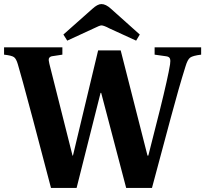

<svg xmlns="http://www.w3.org/2000/svg" viewBox="-30 -925 1010 945"><path d="M282 -755 424 -881Q450 -905 469 -905Q491 -905 516 -882L658 -755L640 -725L509 -785Q481 -800 469 -800Q461 -800 431 -785L301 -725ZM-10 -656V-692H277V-656L231 -649Q216 -648 211 -638Q208 -630 213 -611L327 -159H329L453 -677H564L696 -159H700L757 -384Q797 -545 807 -608Q810 -627 806.5 -636.5Q803 -646 788 -648L731 -656V-692H960V-656Q919 -651 906 -641.5Q893 -632 883 -598Q850 -493 811 -347L718 0H591L468 -468H465L347 0H221L133 -334Q70 -570 58 -608Q50 -636 38.5 -644Q27 -652 -10 -656Z"/></svg>

Font: Heuristica
Style: Bold
Weight: 700
Version: Version 1.0.2